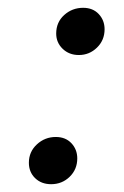

<svg xmlns="http://www.w3.org/2000/svg" viewBox="-20 -462 319 492"><path d="M111 10Q86 10 70 -5.5Q54 -21 54 -45Q54 -73 74.5 -92Q95 -111 123 -111Q148 -111 163 -95Q178 -79 178 -56Q178 -28 158.5 -9Q139 10 111 10ZM182 -321Q157 -321 140.5 -337Q124 -353 124 -376Q124 -405 144.5 -423.5Q165 -442 193 -442Q218 -442 233 -426Q248 -410 248 -387Q248 -359 228.5 -340Q209 -321 182 -321Z"/></svg>

Font: Lisu Bosa
Style: Italic
Weight: 400
Italic angle: -19°
Designer: David Morse, Annie Olsen, Victor Gaultney, Frank Grießhammer (Latin)
Foundry: SIL International
Version: Version 2.000